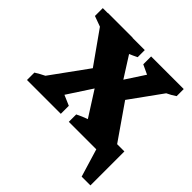

<svg xmlns="http://www.w3.org/2000/svg" viewBox="-174 -625 899 899"><g transform="rotate(45 275.5 -175.5)"><path d="M-6 0V-49Q18 -64 41 -75L173 -257L59 -418L7 -437V-489H40V-490H204V-489H285V-442Q265 -432 246 -424L312 -320L374 -415L327 -437V-489H421H516H543V-442Q521 -427 499 -417L385 -259L505 -86H553V139H495L453 0H271V-49Q297 -62 325 -72L246 -196L167 -75L218 -53V0Z"/></g></svg>

Font: Piazzolla
Style: Bold
Weight: 700
Designer: Juan Pablo del Peral
Foundry: Huerta Tipografica
Version: Version 1.330